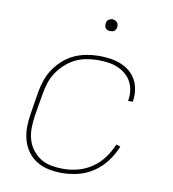

<svg xmlns="http://www.w3.org/2000/svg" viewBox="-80 -767 760 845"><g transform="rotate(10 300.0 -344.5)"><path d="M252 8Q222 8 193 2Q164 -4 140 -18.5Q116 -33 99.5 -55.5Q83 -78 75 -105.5Q67 -133 67 -163Q67 -193 72 -223L88 -323Q93 -351 102 -378Q111 -405 127.5 -429.5Q144 -454 166.5 -474Q189 -494 215.5 -506Q242 -518 270 -523Q298 -528 326 -528Q351 -528 375.5 -524.5Q400 -521 422.5 -512Q445 -503 463 -488Q481 -473 492 -452.5Q503 -432 506.5 -407.5Q510 -383 506 -357L505 -355H484L485 -357Q489 -380 486 -401.5Q483 -423 473 -441.5Q463 -460 446.5 -473.5Q430 -487 410.5 -495Q391 -503 369 -506Q347 -509 324 -509Q299 -509 273 -504.5Q247 -500 223.5 -488.5Q200 -477 179.5 -458.5Q159 -440 144 -417.5Q129 -395 121 -370Q113 -345 109 -320L92 -220Q88 -193 87.5 -166Q87 -139 94 -114Q101 -89 116.5 -68.5Q132 -48 153 -34.5Q174 -21 200.5 -16Q227 -11 254 -11Q287 -11 320 -19.5Q353 -28 382.5 -48Q412 -68 433 -96.5Q454 -125 467 -157L486 -151Q472 -116 448.5 -84.5Q425 -53 393 -31.5Q361 -10 324.5 -1Q288 8 252 8ZM354 -644Q348 -644 342.5 -646Q337 -648 333 -652.5Q329 -657 328.5 -663.5Q328 -670 329 -676Q329 -681 331.5 -685Q334 -689 338 -691.5Q342 -694 346 -695.5Q350 -697 355 -697Q361 -697 366.5 -694.5Q372 -692 376 -687.5Q380 -683 381 -676.5Q382 -670 381 -664Q380 -659 377.5 -655Q375 -651 371.5 -648.5Q368 -646 363.5 -645Q359 -644 354 -644Z"/></g></svg>

Font: Iosevka Aile Thin
Style: Italic
Weight: 100
Italic angle: -9°
Designer: Belleve Invis
Foundry: Belleve Invis
Version: Version 31.1.0; ttfautohint (v1.8.4)